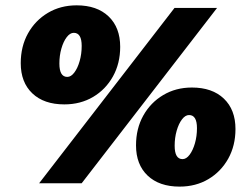

<svg xmlns="http://www.w3.org/2000/svg" viewBox="-20 -690 941 723"><path d="M222.2 -296.9Q145.5 -296.9 101.8 -338.4Q58.1 -379.9 58.1 -452.1Q58.1 -515.1 85.4 -564.2Q112.8 -613.3 160.4 -641.6Q208 -669.9 268.6 -669.9Q345.2 -669.9 388.9 -628.2Q432.6 -586.4 432.6 -513.7Q432.6 -451.2 405.3 -402.1Q377.9 -353 330.6 -325Q283.2 -296.9 222.2 -296.9ZM127.4 0 637.2 -660.2H797.4L287.6 0ZM233.4 -400.4Q247.6 -400.4 260 -417Q272.5 -433.6 280 -460.2Q287.6 -486.8 287.6 -517.1Q287.6 -566.4 257.8 -566.4Q243.7 -566.4 231.2 -550Q218.8 -533.7 211.2 -507.3Q203.6 -481 203.6 -450.7Q203.6 -400.4 233.4 -400.4ZM656.2 12.7Q579.6 12.7 535.9 -28.8Q492.2 -70.3 492.2 -142.6Q492.2 -205.6 519.5 -254.6Q546.9 -303.7 594.5 -332Q642.1 -360.4 702.6 -360.4Q779.3 -360.4 823 -318.6Q866.7 -276.9 866.7 -204.1Q866.7 -141.6 839.4 -92.5Q812 -43.5 764.6 -15.4Q717.3 12.7 656.2 12.7ZM667.5 -90.8Q681.6 -90.8 694.1 -107.4Q706.5 -124 714.1 -150.6Q721.7 -177.2 721.7 -207.5Q721.7 -256.8 691.9 -256.8Q677.7 -256.8 665.3 -240.5Q652.8 -224.1 645.3 -197.8Q637.7 -171.4 637.7 -141.1Q637.7 -90.8 667.5 -90.8Z"/></svg>

Font: Bevan
Style: Italic
Weight: 400
Italic angle: -10°
Designer: Vernon Adams
Foundry: Vernon Adams
Version: Version 2.100; ttfautohint (v1.8.3)